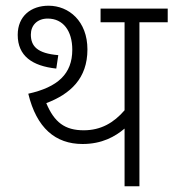

<svg xmlns="http://www.w3.org/2000/svg" viewBox="-20 -652 607 672"><path d="M468 -574H567V-622H332V-574H416V-266C378 -222 333 -196 273 -196C207 -196 170 -224 142 -291C226 -323 286 -377 286 -479C286 -578 221 -632 150 -632C89 -632 42 -596 42 -530C42 -456 93 -421 177 -412L184 -459C111 -465 88 -490 88 -531C88 -563 110 -587 147 -587C201 -587 233 -544 233 -478C233 -393 182 -347 79 -324C108 -204 174 -148 269 -148C337 -148 383 -174 416 -202V0H468Z"/></svg>

Font: Noto Sans Devanagari UI SemiCondensed Light
Style: Regular
Weight: 300
Width: 4
Designer: Jelle Bosma - Monotype Design Team
Foundry: Monotype Imaging Inc.
Version: Version 2.004